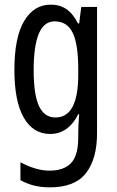

<svg xmlns="http://www.w3.org/2000/svg" viewBox="-20 -567 502 827"><path d="M199 -547Q237 -547 265.5 -528Q294 -509 316 -466H321L330 -537H398V6Q398 118 350 179Q302 240 195 240Q158 240 127.5 232.5Q97 225 68 209V132Q136 168 193 168Q255 168 286 135.5Q317 103 317 25V9Q317 -8 318 -29.5Q319 -51 321 -75H317Q274 10 196 10Q123 10 82.5 -60Q42 -130 42 -266Q42 -406 84 -476.5Q126 -547 199 -547ZM216 -475Q169 -475 147 -421.5Q125 -368 125 -265Q125 -159 148 -110Q171 -61 219 -61Q317 -61 317 -245V-270Q317 -377 293 -426Q269 -475 216 -475Z"/></svg>

Font: Noto Sans Malayalam ExtraCondensed
Style: Regular
Weight: 400
Width: 2
Designer: Jelle Bosma - Monotype Design Team
Foundry: Monotype Imaging Inc.
Version: Version 2.104; ttfautohint (v1.8.4.7-5d5b)